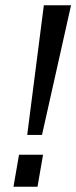

<svg xmlns="http://www.w3.org/2000/svg" viewBox="-20 -707 289 727"><path d="M83 -196 146 -687H249L139 -196ZM31 0 52 -121H143L122 0Z"/></svg>

Font: Archivo ExtraCondensed Medium
Style: Italic
Weight: 500
Width: 2
Italic angle: -10°
Designer: Hector Gatti
Foundry: Omnibus-Type
Version: Version 2.001